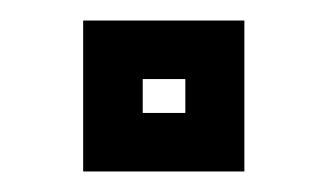

<svg xmlns="http://www.w3.org/2000/svg" viewBox="-20 -461 319 187"><path d="M61 -294V-441H218V-294ZM119 -351H160.5V-384H119Z"/></svg>

Font: Tourney Condensed SemiBold
Style: Regular
Weight: 600
Width: 3
Designer: Tyler Finck
Foundry: Etcetera Type Co
Version: Version 1.010; ttfautohint (v1.8.3)